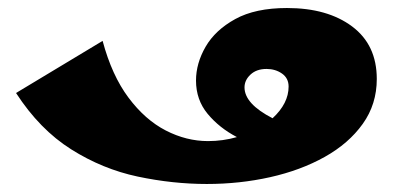

<svg xmlns="http://www.w3.org/2000/svg" viewBox="-20 -452 1000 479"><path d="M496 7Q411 7 323.5 -11.5Q236 -30 157.5 -79.5Q79 -129 20 -220L236 -350Q259 -264 300.5 -208.5Q342 -153 393.5 -126.5Q445 -100 499 -100Q536 -100 571 -110Q527 -133 498 -168Q469 -203 469 -251Q469 -294 493 -335.5Q517 -377 567 -404.5Q617 -432 696 -432Q797 -432 858.5 -386Q920 -340 920 -255Q920 -192 885 -143Q850 -94 790 -60.5Q730 -27 654 -10Q578 7 496 7ZM590 -234Q590 -193 660 -157Q700 -194 700 -236Q700 -257 683.5 -268.5Q667 -280 645 -280Q620 -280 605 -266Q590 -252 590 -234Z"/></svg>

Font: Marhey ExtraBold
Style: Regular
Weight: 800
Designer: Nur Syamsi & Bustanul Arifin
Foundry: Namelatype
Version: Version 1.000; ttfautohint (v1.8.4.7-5d5b)